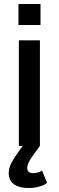

<svg xmlns="http://www.w3.org/2000/svg" viewBox="-20 -735 296 967"><path d="M75 0V-532H181V0ZM73 -609V-715H184V-609ZM124 212Q77 212 50.5 193Q24 174 24 137Q24 108 41.5 78Q59 48 79 21L110 -20L181 0L148 45Q131 69 124 84Q117 99 117 112Q117 124 125 130.5Q133 137 145 137Q173 137 192 124L217 186Q205 197 179 204.5Q153 212 124 212Z"/></svg>

Font: Geist Med
Style: Regular
Weight: 400
Designer: Basement.studio, Andrés Briganti, Mateo Zaragoza
Foundry: Basement.studio, Vercel, Andrés Briganti, Guido Ferreyra, Mateo Zaragoza
Version: Version 1.401